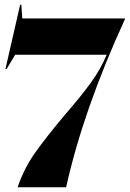

<svg xmlns="http://www.w3.org/2000/svg" viewBox="-20 -790 547 810"><path d="M255 -307Q321 -383 362.5 -440Q404 -497 430 -559H44L8 -499H3L65 -770H70L74 -712H507V-709Q331 -325 259 0H55V-2Q82 -81 129 -147Q176 -213 255 -307Z"/></svg>

Font: Nyght Serif Bold
Style: Regular
Weight: 700
Designer: Maksym Kobuzan
Version: Version 0.410